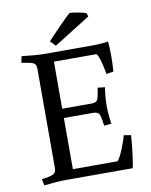

<svg xmlns="http://www.w3.org/2000/svg" viewBox="-92 -900 767 976"><g transform="rotate(-10 291.5 -412.5)"><path d="M214 -312V-48H444Q457 -60 474.5 -103.5Q492 -147 499 -173L535 -167Q534 -139 527 -79.5Q520 -20 514 0H170Q124 0 57 8L50 -25Q90 -30 107.5 -37.5Q125 -45 125 -69V-583Q125 -607 109 -613Q96 -619 60 -624L50 -626L57 -659Q133 -650 170 -650H421Q466 -650 503 -656Q506 -620 506 -581Q506 -542 503 -501L466 -495Q452 -580 434 -603H214V-360H364Q392 -360 397 -375Q403 -389 408 -422L409 -434L447 -430Q439 -380 439 -336Q439 -292 447 -242L409 -238Q404 -281 397.5 -296.5Q391 -312 364 -312ZM420 -817 426 -799 238 -681 212 -708Q223 -721 274 -773.5Q325 -826 336 -833Q349 -833 378.5 -827.5Q408 -822 420 -817Z"/></g></svg>

Font: Buenard
Style: Regular
Weight: 400
Designer: Gustavo Ibarra
Foundry: FontFuror
Version: Version 1.001 2011